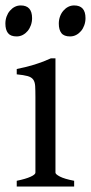

<svg xmlns="http://www.w3.org/2000/svg" viewBox="-27 -682 333 702"><path d="M34.2 0V-21Q67.4 -27.8 85 -35.9Q102.5 -43.9 102.5 -50.8V-327.1Q102.5 -352.1 101.6 -367.4Q100.6 -382.8 94.2 -391.4Q87.9 -399.9 74 -403.8Q60.1 -407.7 34.2 -410.2V-429.7Q49.3 -432.6 66.2 -436.8Q83 -440.9 99.6 -446Q116.2 -451.2 131.3 -457Q146.5 -462.9 159.2 -468.8H175.8V-50.8Q175.8 -44.9 192.1 -36.4Q208.5 -27.8 244.1 -21V0ZM285.6 -615.7Q285.6 -602.1 281.2 -589.8Q276.9 -577.6 269.3 -568.6Q261.7 -559.6 251.5 -554.2Q241.2 -548.8 229 -548.8Q207 -548.8 197.5 -561Q188 -573.2 188 -595.7Q188 -609.4 192.4 -621.6Q196.8 -633.8 204.6 -642.8Q212.4 -651.9 222.4 -657Q232.4 -662.1 244.1 -662.1Q285.6 -662.1 285.6 -615.7ZM90.3 -615.7Q90.3 -602.1 85.9 -589.8Q81.5 -577.6 74 -568.6Q66.4 -559.6 56.2 -554.2Q45.9 -548.8 33.7 -548.8Q11.7 -548.8 2.2 -561Q-7.3 -573.2 -7.3 -595.7Q-7.3 -609.4 -2.9 -621.6Q1.5 -633.8 9.3 -642.8Q17.1 -651.9 27.1 -657Q37.1 -662.1 48.8 -662.1Q90.3 -662.1 90.3 -615.7Z"/></svg>

Font: Gentium Kaktovik
Style: Regular
Weight: 400
Designer: J. Victor Gaultney and Annie Olsen
Foundry: SIL International
Version: Version 1.102; 2013; Maintenance release